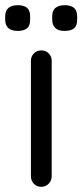

<svg xmlns="http://www.w3.org/2000/svg" viewBox="-48 -719 317 739"><path d="M151 -41Q151 -24 139.5 -12Q128 0 111 0Q93 0 82 -12Q71 -24 71 -41V-485Q71 -502 82.5 -513.5Q94 -525 111 -525Q128 -525 139.5 -513.5Q151 -502 151 -485ZM200 -600Q177 -600 165 -611Q153 -622 153 -643V-656Q153 -679 166 -689Q179 -699 202 -699Q225 -699 237 -688.5Q249 -678 249 -656V-643Q249 -620 237 -610Q225 -600 200 -600ZM19 -600Q-4 -600 -16 -611Q-28 -622 -28 -643V-656Q-28 -678 -15.5 -688.5Q-3 -699 20 -699Q44 -699 56 -689Q68 -679 68 -656V-643Q68 -620 56 -610Q44 -600 19 -600Z"/></svg>

Font: Quicksand Light Medium
Style: Regular
Weight: 500
Version: Version 3.006